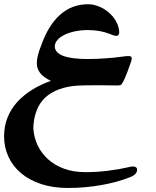

<svg xmlns="http://www.w3.org/2000/svg" viewBox="-20 -617 749 919"><path d="M604.5 -314Q573.2 -222.2 558.6 -210.4Q554.2 -208 540.5 -208Q515.1 -208 491.5 -208.5Q467.8 -209 445.8 -209Q416.5 -209 391.6 -208.5Q366.7 -208 347.2 -207Q301.3 -203.6 262.7 -189.5Q224.1 -175.3 197.3 -150.9Q168.5 -124.5 154.1 -84.7Q139.6 -44.9 139.6 -1Q142.6 41.5 160.4 79.1Q178.2 116.7 210 145.3Q241.7 173.8 286.6 190.4Q331.5 207 389.2 207Q442.4 207 496.1 200.4Q549.8 193.8 598.1 182.6Q602.5 181.6 606.9 180.7Q611.3 179.7 614.7 179.7Q636.2 179.7 636.2 195.8Q636.2 218.3 601.6 231.4Q571.8 243.2 537.4 252.7Q502.9 262.2 465.1 268.8Q427.2 275.4 387 279.1Q346.7 282.7 305.2 282.7Q234.4 282.7 177.7 264.2Q121.1 245.6 81.5 212.6Q42 179.7 20.8 134Q-0.5 88.4 -0.5 34.7Q0 -58.6 62.5 -128.9Q123 -194.3 223.6 -230Q188.5 -246.6 172.4 -267.1Q156.2 -287.6 156.2 -315.9Q156.2 -331.5 161.6 -353Q167 -374.5 177.2 -399.4Q210.9 -495.6 267.3 -546.1Q323.7 -596.7 401.9 -596.7Q426.8 -596.7 452.6 -586.4Q478.5 -576.2 499.8 -558.1Q521 -540 534.9 -516.1Q548.8 -492.2 550.8 -464.4Q550.8 -445.3 536.6 -445.3Q531.2 -445.3 522.7 -448Q514.2 -450.7 503.9 -455.1Q459 -473.1 399.4 -473.1Q367.2 -473.1 338.6 -467Q310.1 -460.9 288.6 -450.4Q267.1 -439.9 254.6 -425.3Q242.2 -410.6 242.2 -393.6Q245.1 -334.5 400.9 -334.5Q420.9 -334.5 442.9 -335.4Q464.8 -336.4 486.3 -337.9Q507.8 -339.4 527.6 -341.3Q547.4 -343.3 563 -345.7Q576.7 -347.7 583.5 -348.1Q590.3 -348.6 593.8 -348.6Q603.5 -348.6 606.9 -346.4Q610.4 -344.2 610.4 -336.9Q610.4 -333.5 609.1 -327.9Q607.9 -322.3 604.5 -314Z"/></svg>

Font: XB Zar
Style: Bold
Weight: 700
Designer: Behnam
Foundry: Irmug
Version: Version 8.005 2009